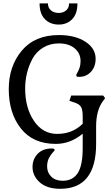

<svg xmlns="http://www.w3.org/2000/svg" viewBox="-20 -872 665 1144"><path d="M441.4 -851.6H391.6Q391.6 -825.2 374 -810.1Q356.4 -794.9 330.1 -794.9Q301.8 -794.9 283.7 -810.1Q265.6 -825.2 265.6 -851.6H215.8Q215.8 -790 247.6 -757.8Q279.3 -725.6 330.1 -725.6Q378.9 -725.6 410.2 -757.8Q441.4 -790 441.4 -851.6ZM552.7 -14.6V-119.1Q552.7 -215.8 594.7 -271.5L606.4 -287.1L594.7 -302.7H404.3L393.6 -271.5L413.1 -264.6Q448.2 -254.9 460.4 -238.3Q472.7 -221.7 472.7 -180.7V-134.8Q412.1 -74.2 320.3 -74.2Q234.4 -74.2 182.1 -151.9Q129.9 -229.5 129.9 -344.7Q129.9 -391.6 140.6 -436Q151.4 -480.5 173.3 -521.5Q195.3 -562.5 236.3 -587.9Q277.3 -613.3 331.1 -613.3Q389.6 -613.3 424.8 -584Q460 -554.7 460 -507.8Q460 -485.4 453.6 -467.3Q447.3 -449.2 440.9 -439Q434.6 -428.7 434.6 -425.8Q434.6 -418 437 -416Q439.5 -414.1 453.1 -414.1Q494.1 -414.1 522 -444.3Q549.8 -474.6 549.8 -521.5Q549.8 -584 488.8 -623.5Q427.7 -663.1 331.1 -663.1Q187.5 -663.1 109.9 -570.3Q32.2 -477.5 32.2 -340.8Q32.2 -198.2 104.5 -106.4Q176.8 -14.6 312.5 -14.6Q399.4 -14.6 472.7 -75.2V10.7Q472.7 114.3 442.9 159.7Q413.1 205.1 353.5 205.1Q310.5 205.1 285.6 180.7Q260.7 156.2 260.7 120.1Q260.7 90.8 272 69.3Q283.2 47.9 294.4 36.6Q305.7 25.4 305.7 22.5Q305.7 12.7 289.1 12.7Q234.4 12.7 204.1 44.9Q173.8 77.1 173.8 123Q173.8 175.8 216.8 214.4Q259.8 252.9 338.9 252.9Q552.7 252.9 552.7 -14.6Z"/></svg>

Font: Kurale
Style: Regular
Weight: 400
Version: 1.0; ttfautohint (v1.3)